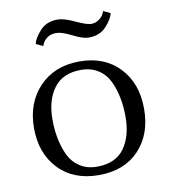

<svg xmlns="http://www.w3.org/2000/svg" viewBox="-82 -787 770 869"><g transform="rotate(-10 303.0 -353.0)"><path d="M304.5 -511Q419 -511 487.5 -439Q556 -367 556 -249.5Q556 -132 488 -60.5Q420 11 303.5 11Q187 11 118.5 -61Q50 -133 50 -249Q50 -365 120 -438Q190 -511 304.5 -511ZM436 -389Q419 -427 385.5 -449.5Q352 -472 304 -472Q221 -472 180 -417Q139 -362 139 -273Q139 -181 171 -110Q188 -73 221.5 -50.5Q255 -28 301 -28Q386 -28 426.5 -83Q467 -138 467 -229Q467 -320 436 -389ZM366 -610Q339 -610 294 -633Q249 -656 223.5 -656Q198 -656 182 -644Q166 -632 161 -620L156 -608L124 -623Q129 -649 159 -682Q189 -715 240 -715Q269 -715 318 -692Q367 -669 387.5 -669Q408 -669 424 -681Q440 -693 445 -705L450 -717L482 -702Q477 -676 447 -643Q417 -610 366 -610Z"/></g></svg>

Font: Lustria
Style: Regular
Weight: 400
Designer: Matthew Desmond
Foundry: Matthew Desmond
Version: Version 001.001; ttfautohint (v1.6)